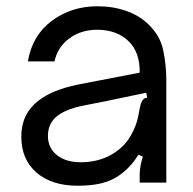

<svg xmlns="http://www.w3.org/2000/svg" viewBox="-20 -583 616 613"><path d="M48 -147Q48 -219 102 -261Q146 -296 229 -313L426 -351Q427 -415 392 -450Q354 -488 290 -488Q239 -488 201.5 -460.5Q164 -433 154 -387H69Q83 -470 145.5 -516.5Q208 -563 291 -563Q340 -563 382 -548.5Q424 -534 453 -506Q491 -470 501 -423Q511 -376 511 -326V0H426V-26Q426 -51 436 -83L422 -89Q395 -46 359 -22Q334 -5 302.5 2.5Q271 10 228 10Q145 10 96.5 -32Q48 -74 48 -147ZM326 -84Q375 -109 398 -151Q415 -181 420.5 -208Q426 -235 427 -241Q430 -256 435 -263Q440 -270 450 -271L447 -287L318 -260L247 -246Q185 -234 156 -207Q133 -184 133 -149Q133 -111 161.5 -88Q190 -65 238 -65Q286 -65 326 -84Z"/></svg>

Font: Open Sauce Sans
Style: Regular
Weight: 400
Designer: Alfredo Marco Pradil
Foundry: Creative Sauce Fz LLC
Version: Version 1.477